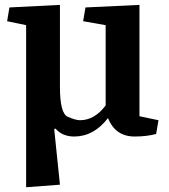

<svg xmlns="http://www.w3.org/2000/svg" viewBox="-20 -561 708 804"><path d="M314.9 -57.6Q376 -57.6 422.4 -119.6V-455.6L328.1 -472.2L337.9 -529.8L564 -540.5V-74.2L643.6 -57.6L633.8 0Q593.8 10.7 543.9 10.7Q463.4 10.7 432.1 -66.4Q372.6 10.7 290.5 10.7Q241.2 10.7 211.9 -22.9L207 -20L231 212.4L89.4 223.1V-455.6L9.8 -472.2L19.5 -529.8L231 -540.5V-196.8Q231 -85.9 263.9 -71.8Q296.9 -57.6 314.9 -57.6Z"/></svg>

Font: NoticiaText-Bold
Style: Bold
Weight: 700
Designer: JM Sole
Foundry: JM Sole
Version: Version 1.003